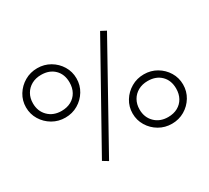

<svg xmlns="http://www.w3.org/2000/svg" viewBox="-142 -948 1302 1196"><g transform="rotate(-30 509.5 -350.0)"><path d="M331 15 293 -8 688 -715 726 -695ZM232 -355Q182 -355 140.8 -379Q99.5 -403 74.8 -443.5Q50 -484 50 -533Q50 -581.5 74.8 -621.8Q99.5 -662 140.8 -686Q182 -710 232 -710Q282 -710 323 -686Q364 -662 388.5 -621.8Q413 -581.5 413 -533Q413 -484 388.5 -443.5Q364 -403 323 -379Q282 -355 232 -355ZM232 -403Q271.5 -403 301 -419.2Q330.5 -435.5 346.8 -464.8Q363 -494 363 -533Q363 -591.5 327.2 -626.8Q291.5 -662 232 -662Q193 -662 163.2 -645.5Q133.5 -629 116.8 -600Q100 -571 100 -533Q100 -476 136.8 -439.5Q173.5 -403 232 -403ZM788 10Q738 10 696.8 -14Q655.5 -38 630.8 -78.5Q606 -119 606 -168Q606 -216.5 630.8 -256.8Q655.5 -297 696.8 -321Q738 -345 788 -345Q838 -345 879 -321Q920 -297 944.5 -256.8Q969 -216.5 969 -168Q969 -119 944.5 -78.5Q920 -38 879 -14Q838 10 788 10ZM788 -38Q827.5 -38 857 -54.2Q886.5 -70.5 902.8 -99.8Q919 -129 919 -168Q919 -226.5 883.2 -261.8Q847.5 -297 788 -297Q749 -297 719.2 -280.5Q689.5 -264 672.8 -235Q656 -206 656 -168Q656 -111 692.8 -74.5Q729.5 -38 788 -38Z"/></g></svg>

Font: Geologica Roman Thin
Style: Regular
Weight: 250
Designer: Sindre Bremnes, Frode Helland
Foundry: Monokrom Skriftforlag AS
Version: Version 1.010;gftools[0.9.28]